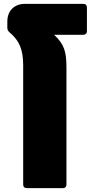

<svg xmlns="http://www.w3.org/2000/svg" viewBox="-20 -974 470 994"><path d="M109 -954C54 -954 18 -918 18 -863V-830C18 -821 21 -814 29 -807C81 -763 100 -717 100 -634V-18C100 -7 107 0 118 0H306C317 0 324 -7 324 -18V-620C324 -708 313 -744 260 -794H412C423 -794 430 -801 430 -812V-936C430 -947 423 -954 412 -954Z"/></svg>

Font: LINE Seed Sans TH Heavy
Style: Regular
Weight: 900
Designer: Dalton Maag Ltd | Thai characters by Cadson Demak Co.,Ltd.
Foundry: Dalton Maag Ltd
Version: Version 1.003